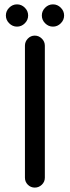

<svg xmlns="http://www.w3.org/2000/svg" viewBox="-20 -850 318 876"><path d="M6.8 -779.3Q6.8 -799.8 22 -814.9Q37.1 -830.1 57.6 -830.1Q78.1 -830.1 93.3 -814.9Q108.4 -799.8 108.4 -779.3Q108.4 -758.8 93.3 -743.7Q78.1 -728.5 57.6 -728.5Q37.1 -728.5 22 -743.7Q6.8 -758.8 6.8 -779.3ZM170.9 -779.3Q170.9 -799.8 186 -814.9Q201.2 -830.1 221.7 -830.1Q242.2 -830.1 257.3 -814.9Q272.5 -799.8 272.5 -779.3Q272.5 -758.8 257.3 -743.7Q242.2 -728.5 221.7 -728.5Q201.2 -728.5 186 -743.7Q170.9 -758.8 170.9 -779.3ZM93.8 -39.1V-641.6Q93.8 -660.2 106.9 -673.8Q120.1 -687.5 138.7 -687.5Q157.2 -687.5 170.9 -673.8Q184.6 -660.2 184.6 -641.6V-39.1Q184.6 -20.5 170.9 -7.3Q157.2 5.9 138.7 5.9Q120.1 5.9 106.9 -7.3Q93.8 -20.5 93.8 -39.1Z"/></svg>

Font: KTXP_ComRound
Style: Medium
Weight: 500
Version: Version 1.01;May 16, 2022;FontCreator 13.0.0.2683 64-bit